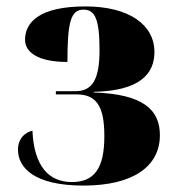

<svg xmlns="http://www.w3.org/2000/svg" viewBox="-20 -569 543 598"><path d="M240 9C395 9 478 -51 478 -148C478 -225 429 -276 272 -281V-283C417 -286 461 -340 461 -407C461 -492 382 -549 246 -549C99 -549 58 -497 58 -445C58 -407 97 -376 190 -376C190 -499 200 -539 240 -539C276 -539 290 -509 290 -413C290 -322 268 -285 215 -285H154V-275H218C280 -275 305 -239 305 -145C305 -45 274 -2 204 -2C132 -2 86 -51 81 -162C56 -156 36 -136 36 -103C36 -47 86 9 240 9Z"/></svg>

Font: Noto Serif Display Condensed Black
Style: Regular
Weight: 900
Width: 3
Designer: Monotype Design Team
Foundry: Monotype Imaging Inc.
Version: Version 2.009